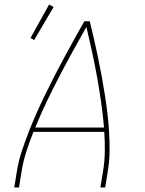

<svg xmlns="http://www.w3.org/2000/svg" viewBox="-20 -829 640 849"><path d="M43 0 55 -74Q62 -117 76 -159.5Q90 -202 106.5 -244.5Q123 -287 141.5 -328.5Q160 -370 180 -411Q200 -452 221 -493Q242 -534 264 -574.5Q286 -615 308 -655Q330 -695 353 -735H377Q387 -695 396 -655Q405 -615 413.5 -574.5Q422 -534 429.5 -493Q437 -452 443.5 -411Q450 -370 455 -328Q460 -286 462.5 -244Q465 -202 464.5 -159Q464 -116 457 -74L445 0H424L436 -74Q443 -117 443.5 -160.5Q444 -204 441 -246H128Q111 -204 97 -160.5Q83 -117 76 -74L64 0ZM440 -265Q435 -322 427 -378Q419 -434 409 -489.5Q399 -545 387 -600Q375 -655 362 -710Q331 -655 301 -600.5Q271 -546 242 -490.5Q213 -435 186 -378.5Q159 -322 136 -265ZM131 -652 115 -661 197 -809 217 -798Z"/></svg>

Font: Iosevka Curly Thin Extended
Style: Italic
Weight: 100
Width: 7
Italic angle: -9°
Monospace: yes
Designer: Belleve Invis
Foundry: Belleve Invis
Version: Version 11.1.0; ttfautohint (v1.8.3)